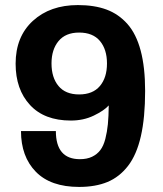

<svg xmlns="http://www.w3.org/2000/svg" viewBox="-20 -718 635 750"><path d="M289.1 12.2Q177.7 12.2 119.9 -47.1Q62 -106.4 62 -206.1H198.2Q198.2 -96.2 292 -96.2Q319.8 -96.2 339.6 -105.7Q359.4 -115.2 371.8 -131.6Q384.3 -147.9 391.4 -175.3Q398.4 -202.6 401.4 -232.9Q404.3 -263.2 404.8 -306.2Q386.2 -285.6 346.2 -266.4Q306.2 -247.1 256.8 -247.1Q153.3 -247.1 97.2 -307.9Q41 -368.7 41 -469.2Q41 -574.7 108.4 -636.5Q175.8 -698.2 284.2 -698.2Q348.6 -698.2 396 -680.7Q443.4 -663.1 477.8 -624.3Q512.2 -585.4 529.5 -520.3Q546.9 -455.1 546.9 -362.8Q546.9 -258.8 530.3 -186Q513.7 -113.3 480 -69.8Q446.3 -26.4 399.7 -7.1Q353 12.2 289.1 12.2ZM397.9 -470.2Q397.9 -524.9 370.4 -557.9Q342.8 -590.8 289.1 -590.8Q236.3 -590.8 208.7 -557.6Q181.2 -524.4 181.2 -470.2Q181.2 -415 208.5 -382.1Q235.8 -349.1 289.1 -349.1Q342.3 -349.1 370.1 -381.8Q397.9 -414.6 397.9 -470.2Z"/></svg>

Font: Archivo
Style: Bold
Weight: 700
Designer: Hector Gatti
Foundry: Omnibus-Type
Version: Version 2.001